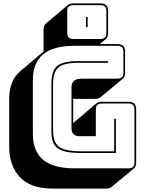

<svg xmlns="http://www.w3.org/2000/svg" viewBox="-20 -989 848 1128"><path d="M605 119H290Q159 119 96.5 51Q34 -17 34 -125V-407Q34 -462 50 -502Q66 -542 97 -569L226 -678Q228 -680 231 -682Q234 -684 236 -686V-814Q236 -827 239.5 -836Q243 -845 250 -851L379 -960Q384 -964 392.5 -966.5Q401 -969 411 -969H569Q593 -969 604 -958Q615 -947 615 -923V-796Q615 -783 611.5 -774Q608 -765 601 -759L566 -730H669Q693 -730 704 -719Q715 -708 715 -684V-563Q715 -550 711.5 -541Q708 -532 701 -526L571 -418Q567 -414 558.5 -411Q550 -408 540 -408H410V-264Q411 -266 413.5 -268.5Q416 -271 418 -273L547 -382Q552 -386 560.5 -388.5Q569 -391 579 -391H734Q758 -391 769 -380Q780 -369 780 -345V-36Q780 -23 776.5 -14Q773 -5 766 1L636 109Q632 113 623.5 116Q615 119 605 119ZM569 -760Q588 -760 596.5 -768.5Q605 -777 605 -796V-923Q605 -942 596.5 -950.5Q588 -959 569 -959H411Q392 -959 383.5 -950.5Q375 -942 375 -923V-796Q375 -777 383.5 -768.5Q392 -760 411 -760ZM495 -830H485V-889H495ZM734 0Q753 0 761.5 -8.5Q770 -17 770 -36V-345Q770 -364 761.5 -372.5Q753 -381 734 -381H579Q560 -381 551.5 -372.5Q543 -364 543 -345V-189H446Q423 -189 411.5 -201Q400 -213 400 -238V-477Q400 -502 415 -514.5Q430 -527 461 -527H669Q688 -527 696.5 -535.5Q705 -544 705 -563V-684Q705 -703 696.5 -711.5Q688 -720 669 -720H419Q294 -720 233.5 -670Q173 -620 173 -516V-204Q173 -100 233.5 -50Q294 0 419 0ZM462 -90Q407 -90 372 -97Q337 -104 317 -119.5Q297 -135 289.5 -159.5Q282 -184 282 -219V-499Q282 -570 314 -600Q346 -630 442 -630H615V-620H442Q354 -620 323 -592.5Q292 -565 292 -499V-219Q292 -154 326.5 -127Q361 -100 462 -100H651V-291H661V-90Z"/></svg>

Font: Bungee Shade
Style: Regular
Weight: 400
Designer: David Jonathan Ross
Foundry: David Jonathan Ross
Version: Version 1.000;PS 1.0;hotconv 1.0.72;makeotf.lib2.5.5900